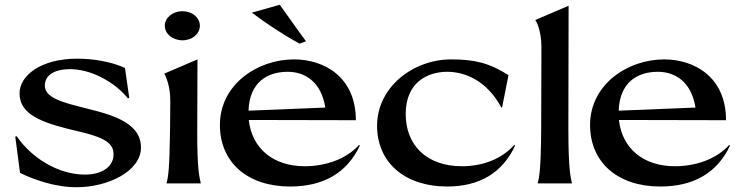

<svg xmlns="http://www.w3.org/2000/svg" viewBox="-20 -769 3114 805"><path d="M301 16C434 16 571 -52 571 -150C571 -227 509 -273 371 -307L305 -324C200 -350 168 -375 168 -410C168 -445 195 -479 275 -479C360 -479 459 -427 516 -357L522 -358L504 -484C448 -510 373 -523 303 -523C153 -523 62 -453 62 -378C62 -302 127 -263 264 -229L326 -214C424 -190 456 -165 456 -122C456 -70 408 -37 336 -37C224 -37 112 -107 50 -198L44 -196L64 -44C120 -17 208 16 301 16Z M678 0H822C817 -25 806 -51 807 -231L808 -520L668 -460C671 -458 695 -414 694 -342L693 -231C691 -57 685 -25 678 0ZM745 -600C786 -600 818 -627 818 -661C818 -695 786 -722 745 -722C704 -722 671 -695 671 -661C671 -627 704 -600 745 -600Z M1186 -468C1255 -468 1326 -430 1344 -318L1022 -305C1026 -425 1102 -468 1186 -468ZM902 -245C902 -88 1018 13 1196 13C1334 13 1434 -42 1489 -159L1485 -161C1431 -101 1343 -72 1258 -72C1125 -72 1036 -147 1023 -266L1472 -265C1472 -448 1337 -520 1213 -520C1057 -520 902 -413 902 -245ZM1236 -586 1263 -596C1226 -645 1189 -700 1153 -749L1036 -716C1096 -671 1158 -629 1236 -586Z M2082 -318H2085L2112 -454C2030 -506 1967 -520 1872 -520C1710 -520 1561 -402 1561 -242C1561 -85 1680 13 1855 13C1989 13 2086 -43 2140 -159L2136 -161C2082 -101 2002 -72 1917 -72C1769 -72 1681 -160 1681 -291C1681 -425 1774 -468 1855 -468C1931 -468 2022 -430 2082 -318Z M2234 0H2378C2373 -25 2363 -51 2363 -231L2364 -745L2224 -685C2227 -683 2250 -644 2250 -572L2249 -231C2248 -57 2241 -25 2234 0Z M2738 -468C2807 -468 2878 -430 2896 -318L2574 -305C2578 -425 2654 -468 2738 -468ZM2454 -245C2454 -88 2570 13 2748 13C2886 13 2986 -42 3041 -159L3037 -161C2983 -101 2895 -72 2810 -72C2677 -72 2588 -147 2575 -266L3024 -265C3024 -448 2889 -520 2765 -520C2609 -520 2454 -413 2454 -245Z"/></svg>

Font: Coconat Demi
Style: Regular
Weight: 400
Designer: Sara Lavazza
Foundry: Collletttivo
Version: Version 1.000;Glyphs 3.2 (3217)